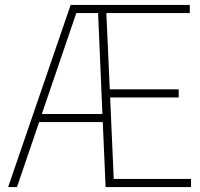

<svg xmlns="http://www.w3.org/2000/svg" viewBox="-20 -760 813 780"><path d="M13 0 267 -740H751V-707H412L426 -397H706V-364H427.5L442 -33H756V0H409L397.5 -264H139L49 0ZM290 -707 150 -297H396L378.5 -707Z"/></svg>

Font: Encode Sans Condensed Thin
Style: Regular
Weight: 100
Width: 3
Designer: Multiple Designers
Foundry: Impallari Type
Version: Version 3.000; ttfautohint (v1.8.3) -l 8 -r 50 -G 200 -x 14 